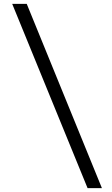

<svg xmlns="http://www.w3.org/2000/svg" viewBox="-20 -770 578 991"><path d="M432 201 43 -750H118L506 201Z"/></svg>

Font: Glacial Indifference
Style: Regular
Weight: 400
Designer: Alfredo Marco Pradil
Version: Version 1.00